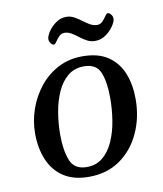

<svg xmlns="http://www.w3.org/2000/svg" viewBox="-79 -737 694 815"><g transform="rotate(-10 268.5 -329.0)"><path d="M45.4 -207Q45.4 -260.3 63.2 -311.5Q81.1 -362.8 114.3 -404.3Q147.5 -445.8 194.3 -470.5Q241.2 -495.1 299.3 -495.1Q367.7 -495.1 409.9 -466.3Q452.1 -437.5 471.7 -388.4Q491.2 -339.4 491.2 -277.3Q491.2 -198.7 460.9 -132.3Q430.7 -65.9 374.3 -26.1Q317.9 13.7 239.3 13.7Q172.9 13.7 129.9 -15.1Q86.9 -43.9 66.2 -93.8Q45.4 -143.6 45.4 -207ZM237.3 -28.8Q278.3 -28.8 306.6 -52.5Q335 -76.2 352.5 -115.7Q370.1 -155.3 377.9 -203.6Q385.7 -252 385.7 -301.3Q385.7 -368.2 369.1 -410.2Q352.5 -452.1 298.8 -452.1Q257.8 -452.1 229.2 -428.7Q200.7 -405.3 183.1 -366.2Q165.5 -327.1 157.5 -279.5Q149.4 -231.9 149.4 -183.6Q149.4 -115.7 166.7 -72.3Q184.1 -28.8 237.3 -28.8ZM365.7 -549.8Q346.7 -549.8 330.6 -558.3Q314.5 -566.9 300.3 -578.1Q286.1 -589.4 271.7 -597.9Q257.3 -606.4 241.2 -606.4Q228 -606.4 218.3 -596.2Q208.5 -585.9 201.7 -575.4Q194.8 -564.9 189.9 -564.9Q183.6 -564.9 177 -573.2Q170.4 -581.5 170.4 -591.8Q170.4 -604 182.6 -622.8Q194.8 -641.6 215.3 -656.7Q235.8 -671.9 261.2 -671.9Q279.3 -671.9 294.9 -663.3Q310.5 -654.8 325.2 -643.6Q339.8 -632.3 354.7 -623.8Q369.6 -615.2 386.2 -615.2Q399.4 -615.2 409.2 -625.7Q418.9 -636.2 425.8 -646.5Q432.6 -656.7 437 -656.7Q443.8 -656.7 450.9 -648.4Q458 -640.1 458 -629.9Q458 -618.2 445.6 -599.1Q433.1 -580.1 412.1 -564.9Q391.1 -549.8 365.7 -549.8Z"/></g></svg>

Font: Gelasio
Style: Italic
Weight: 400
Italic angle: -8.5°
Designer: Eben Sorkin
Foundry: Eben Sorkin
Version: Version 1.008